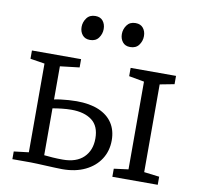

<svg xmlns="http://www.w3.org/2000/svg" viewBox="-85 -864 983 958"><g transform="rotate(10 406.5 -385.0)"><path d="M544.5 0V-41L617.5 -50.5V-495L540 -509V-551H770V-509L697 -495V-50.5L774.5 -41V0ZM38 0V-39L113 -48V-497.5L40 -509V-551H289V-509L191 -497.5V-329.5Q206 -333 224.8 -335.2Q243.5 -337.5 264 -339Q284.5 -340.5 304 -340.5Q371 -340.5 417 -320.8Q463 -301 486.5 -264.8Q510 -228.5 510 -178.5Q510 -124.5 483.2 -83Q456.5 -41.5 407.5 -17.8Q358.5 6 291.5 6Q277 6 255 5Q233 4 209.2 3Q185.5 2 164.8 1Q144 0 131 0ZM285.5 -41.5Q354.5 -41.5 391.2 -77.2Q428 -113 428 -173Q428 -236 389.8 -265Q351.5 -294 286 -294Q262 -294 236 -291Q210 -288 191 -284.5V-47Q210 -45 234.5 -43.2Q259 -41.5 285.5 -41.5ZM315 -653Q290.5 -653 277 -669.5Q263.5 -686 263.5 -710Q263.5 -734.5 278.5 -755Q293.5 -775.5 322 -775.5H323Q348 -775.5 361 -759Q374 -742.5 374 -718.5Q374 -693.5 359.2 -673.2Q344.5 -653 316 -653ZM518.5 -653Q494 -653 480.8 -669.5Q467.5 -686 467.5 -710Q467.5 -734.5 482.2 -755Q497 -775.5 525.5 -775.5H526.5Q551.5 -775.5 564.8 -759Q578 -742.5 578 -718.5Q578 -693.5 563.2 -673.2Q548.5 -653 519.5 -653Z"/></g></svg>

Font: Merriweather 28pt Light
Style: Regular
Weight: 300
Version: Version 2.100